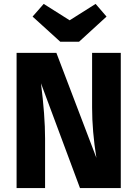

<svg xmlns="http://www.w3.org/2000/svg" viewBox="-20 -964 703 984"><path d="M470 -944 526 -879 385 -750H289L147 -879L204 -944L337 -860ZM599 -693V0H390L190 -537Q211 -372 211 -254V0H65V-693H269L474 -155Q452 -292 452 -413V-693Z"/></svg>

Font: Fira Sans
Style: Bold
Weight: 700
Designer: bBox Type GmbH & Carrois Corporate GbR & Edenspiekermann AG
Foundry: bBox Type GmbH & Carrois Corporate GbR & Edenspiekermann AG
Version: Version 4.301;PS 004.301;hotconv 1.0.88;makeotf.lib2.5.64775